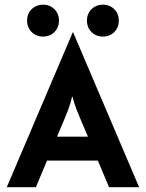

<svg xmlns="http://www.w3.org/2000/svg" viewBox="-20 -782 609 802"><path d="M8.3 0 284 -647.2H285.4L561.1 0H435.4L388.9 -111.1H176.4L129.9 0ZM218.1 -211.1H347.2L320.1 -275Q309 -300.7 299.7 -324.7Q290.3 -348.6 281.9 -380.6Q274.3 -349.3 265.3 -325Q256.2 -300.7 245.1 -275ZM409.7 -629.2Q391 -629.2 375.7 -637.8Q360.4 -646.5 351.7 -661.8Q343.1 -677.1 343.1 -695.8Q343.1 -715.3 351.7 -730.2Q360.4 -745.1 375.7 -753.8Q391 -762.5 409.7 -762.5Q429.2 -762.5 444.1 -753.8Q459 -745.1 467.7 -730.2Q476.4 -715.3 476.4 -695.8Q476.4 -677.1 467.7 -661.8Q459 -646.5 444.1 -637.8Q429.2 -629.2 409.7 -629.2ZM159.7 -629.2Q141 -629.2 125.7 -637.8Q110.4 -646.5 101.7 -661.8Q93.1 -677.1 93.1 -695.8Q93.1 -715.3 101.7 -730.2Q110.4 -745.1 125.7 -753.8Q141 -762.5 159.7 -762.5Q179.2 -762.5 194.1 -753.8Q209 -745.1 217.7 -730.2Q226.4 -715.3 226.4 -695.8Q226.4 -677.1 217.7 -661.8Q209 -646.5 194.1 -637.8Q179.2 -629.2 159.7 -629.2Z"/></svg>

Font: Afacad Flux
Style: Bold
Weight: 700
Designer: Kristian Moeller
Foundry: Dicotype
Version: Version 1.100